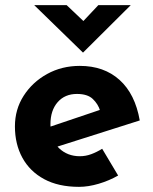

<svg xmlns="http://www.w3.org/2000/svg" viewBox="-20 -714 593 746"><path d="M287 12Q207 12 151.5 -18Q96 -48 67 -101Q38 -154 38 -223Q38 -289 72 -342Q106 -395 163 -426.5Q220 -458 290 -458Q384 -458 444.5 -403.5Q505 -349 523 -246L183 -138L152 -214L398 -297L369 -284Q361 -310 340.5 -329.5Q320 -349 279 -349Q232 -349 204 -317Q176 -285 176 -231Q176 -170 209 -138.5Q242 -107 290 -107Q313 -107 334.5 -115Q356 -123 377 -136L439 -32Q404 -12 363.5 0Q323 12 287 12ZM239 -694 317 -620 283 -610 362 -694H488L303 -510H302L113 -694Z"/></svg>

Font: Reem Kufi
Style: Regular
Weight: 400
Designer: Khaled Hosny
Version: Version 1.6